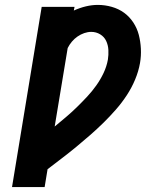

<svg xmlns="http://www.w3.org/2000/svg" viewBox="-20 -763 640 783"><path d="M29 0 150 -735H284L281 -720Q305 -731 330 -737Q355 -743 379 -743Q408 -743 436 -735Q464 -727 486 -711Q508 -695 523.5 -671.5Q539 -648 546 -621Q553 -594 554.5 -564.5Q556 -535 551 -506Q545 -472 531 -438.5Q517 -405 497 -374.5Q477 -344 452.5 -316Q428 -288 402 -262.5Q376 -237 348 -212.5Q320 -188 291.5 -164.5Q263 -141 233.5 -118.5Q204 -96 174 -73L162 0ZM203 -247Q226 -266 249 -285.5Q272 -305 293.5 -326Q315 -347 335.5 -369Q356 -391 373 -415Q390 -439 402.5 -465.5Q415 -492 420 -520Q423 -539 422 -559Q421 -579 413 -596Q405 -613 388.5 -623Q372 -633 352 -633Q338 -633 323.5 -628Q309 -623 296 -614Q283 -605 273 -593Q263 -581 256 -567Z"/></svg>

Font: Iosevka Slab XBdExObl
Style: Regular
Weight: 800
Width: 7
Italic angle: -9°
Monospace: yes
Designer: Belleve Invis
Foundry: Belleve Invis
Version: Version 11.1.0; ttfautohint (v1.8.3)